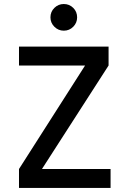

<svg xmlns="http://www.w3.org/2000/svg" viewBox="-20 -922 626 942"><path d="M147.5 -33.2 73.2 -92.8 438.5 -665 512.7 -600.6ZM73.2 0V-92.8H522.5V0ZM73.2 -600.6V-693.4H512.7V-600.6ZM293 -771.5Q266.1 -771.5 246.8 -790.8Q227.5 -810.1 227.5 -836.9Q227.5 -864.3 246.8 -883.3Q266.1 -902.3 293 -902.3Q320.3 -902.3 339.4 -883.3Q358.4 -864.3 358.4 -836.9Q358.4 -810.1 339.4 -790.8Q320.3 -771.5 293 -771.5Z"/></svg>

Font: Cascadia Code
Style: Regular
Weight: 400
Designer: Aaron Bell
Foundry: Saja Typeworks
Version: Version 2404.023